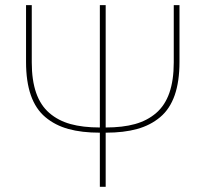

<svg xmlns="http://www.w3.org/2000/svg" viewBox="-20 -718 790 738"><path d="M363.8 0V-208Q293.9 -208 242.9 -222.2Q191.9 -236.3 154.5 -267.6Q117.2 -298.8 98.6 -351.8Q80.1 -404.8 80.1 -480V-698.2H102.1V-478Q102.1 -409.7 118.9 -361.3Q135.7 -313 169.7 -283.7Q203.6 -254.4 251 -241.2Q298.3 -228 363.8 -228V-698.2H386.2V-228Q451.7 -228 499 -241.2Q546.4 -254.4 580.3 -283.7Q614.3 -313 631.1 -361.3Q647.9 -409.7 647.9 -478V-698.2H669.9V-480Q669.9 -404.8 651.4 -351.8Q632.8 -298.8 595.5 -267.6Q558.1 -236.3 507.1 -222.2Q456.1 -208 386.2 -208V0Z"/></svg>

Font: Anuphan Thin
Style: Regular
Weight: 250
Designer: Mike Abbink, Paul van der Laan, Pieter van Rosmalen, Mint Tantisuwanna
Foundry: Bold Monday; Cadson Demak
Version: Version 3.002;hotconv 1.0.109;makeotfexe 2.5.65596